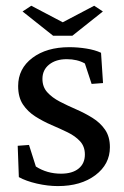

<svg xmlns="http://www.w3.org/2000/svg" viewBox="-20 -629 422 656"><path d="M177.7 6.8Q143.6 6.8 106.2 -1.7Q68.8 -10.3 44.4 -23.9L40.5 -130.9L79.1 -133.8L102.5 -60.1Q140.6 -35.6 188.5 -35.6Q227.1 -35.6 248.5 -53Q270 -70.3 270 -101.1Q270 -128.4 253.7 -146.2Q237.3 -164.1 211.2 -176.8Q185.1 -189.5 156 -201.9Q127 -214.4 100.8 -231Q74.7 -247.6 58.3 -272.2Q42 -296.9 42 -335Q42 -394.5 90.6 -431.2Q139.2 -467.8 216.8 -467.8Q246.1 -467.8 275.1 -463.1Q304.2 -458.5 325.2 -448.7L332 -345.2L293 -342.3L270 -412.1Q244.1 -426.8 208 -426.8Q170.9 -426.8 147.9 -408.4Q125 -390.1 125 -359.4Q125 -332 141.6 -313.7Q158.2 -295.4 184.6 -281.7Q210.9 -268.1 240.2 -255.4Q269.5 -242.7 295.9 -226.3Q322.3 -210 338.9 -186Q355.5 -162.1 355.5 -126Q355.5 -67.9 305.9 -30.5Q256.3 6.8 177.7 6.8ZM57.1 -589.8 86.9 -609.4 218.8 -540H169.9L301.8 -609.4L331.5 -589.8L227.1 -506.8H161.6Z"/></svg>

Font: Lateef
Style: Regular
Weight: 400
Designer: SIL International
Foundry: SIL International
Version: Version 4.200